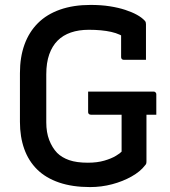

<svg xmlns="http://www.w3.org/2000/svg" viewBox="-20 -740 690 780"><path d="M338 -368H604Q607 -368 609.5 -366.5Q612 -365 613.5 -362.5Q615 -360 615 -357V-274H349Q346 -274 344 -275Q342 -276 340.5 -277.5Q339 -279 338.5 -281Q338 -283 338 -285Q338 -307 338 -327Q338 -347 338 -368ZM348 -720Q391 -720 426 -714.5Q461 -709 488.5 -700Q516 -691 536 -680Q556 -669 568 -656Q571 -653 572 -649.5Q573 -646 573 -642Q573 -621 573 -596Q573 -571 573 -546Q573 -521 573 -497Q550 -497 528 -497Q506 -497 483 -497Q478 -497 475 -500Q472 -503 472 -508Q472 -526 472 -544.5Q472 -563 472 -583Q472 -603 472 -626L498 -580Q470 -602 431.5 -610.5Q393 -619 341 -619Q300 -619 268 -608Q236 -597 214 -575Q192 -553 180 -519Q168 -485 168 -438V-243Q168 -202 180 -171Q192 -140 212 -119Q231 -100 261 -89.5Q291 -79 337 -79Q375 -79 404 -87.5Q433 -96 451 -107Q469 -118 474 -124Q474 -160 474 -189.5Q474 -219 474 -248.5Q474 -278 474 -311H579L575 -291Q575 -236 575 -188.5Q575 -141 575 -85Q575 -79 574 -75.5Q573 -72 569 -68Q550 -43 514.5 -23Q479 -3 435.5 8.5Q392 20 346 20Q274 20 220 1.5Q166 -17 131 -51.5Q96 -86 78.5 -135Q61 -184 61 -245V-443Q61 -508 79.5 -559Q98 -610 134 -646Q170 -682 224 -701Q278 -720 348 -720Z"/></svg>

Font: Recursive Medium
Style: Regular
Weight: 500
Version: Version 1.085